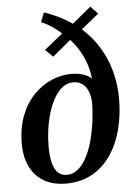

<svg xmlns="http://www.w3.org/2000/svg" viewBox="-58 -894 670 950"><g transform="rotate(-5 277.0 -419.0)"><path d="M231 12Q181 12 143.2 -4Q105.5 -20 80.2 -48.8Q55 -77.5 42.5 -116.5Q30 -155.5 30 -201Q30 -281 53.5 -341.8Q77 -402.5 116.8 -443.5Q156.5 -484.5 205.2 -505.5Q254 -526.5 304 -526.5Q326 -526.5 345.2 -522.5Q364.5 -518.5 379.5 -511.2Q394.5 -504 404 -493.5Q400.5 -533.5 387.2 -571.8Q374 -610 351.2 -645.5Q328.5 -681 295.5 -713L342.5 -718.5L222.5 -619L185 -656L306 -753L299 -708Q273 -735 240.5 -758.8Q208 -782.5 177.5 -794L195.5 -841Q232.5 -829.5 275 -808Q317.5 -786.5 353.5 -758.5L313 -756L427 -849.5L463 -812L348.5 -719.5L352 -761Q412.5 -713.5 451.8 -653.5Q491 -593.5 510 -525.2Q529 -457 529 -384Q529 -302.5 510.2 -230.8Q491.5 -159 454 -104.5Q416.5 -50 360.8 -19Q305 12 231 12ZM240 -30.5Q266.5 -30.5 289 -47Q311.5 -63.5 329.5 -92.5Q347.5 -121.5 360.5 -160Q373.5 -198.5 381 -242Q385.5 -264.5 388.5 -289.5Q391.5 -314.5 393 -337.5Q394.5 -360.5 394.5 -376Q394 -392.5 390 -411.2Q386 -430 376.5 -446.5Q367 -463 350.5 -473.5Q334 -484 309.5 -484Q280 -484 256 -465.2Q232 -446.5 214.2 -415Q196.5 -383.5 184.5 -343.8Q172.5 -304 166.8 -261.5Q161 -219 161 -179Q161 -130.5 169.2 -97.2Q177.5 -64 195 -47.2Q212.5 -30.5 240 -30.5Z"/></g></svg>

Font: Merriweather 72pt SemiBold
Style: Italic
Weight: 600
Italic angle: -7.8°
Version: Version 2.101